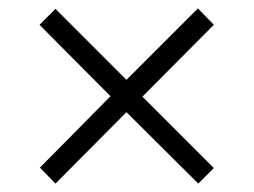

<svg xmlns="http://www.w3.org/2000/svg" viewBox="-20 -587 604 457"><path d="M112 -150 281 -320 452 -150 489 -187 319 -357 489 -528 451 -567 281 -397 112 -566 74 -528 243 -358 75 -188Z"/></svg>

Font: Noto Serif Gurmukhi Medium
Style: Regular
Weight: 500
Designer: Vaibhav Singh and the Monotype Design Team
Foundry: Monotype Imaging Inc.
Version: Version 2.004